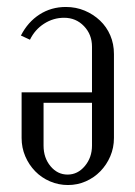

<svg xmlns="http://www.w3.org/2000/svg" viewBox="-20 -523 386 551"><path d="M307 -127Q307 -99 296.5 -74.5Q286 -50 268 -31.5Q250 -13 226 -2.5Q202 8 175 8Q148 8 123.5 -2.5Q99 -13 81 -31.5Q63 -50 52.5 -74.5Q42 -99 42 -127V-258H244V-389Q244 -424 221 -448Q198 -472 164 -472Q133 -472 106.5 -455Q80 -438 66 -409L40 -421Q60 -460 93.5 -481.5Q127 -503 169 -503Q198 -503 223 -492.5Q248 -482 267 -464Q286 -446 296.5 -421.5Q307 -397 307 -368ZM105 -105Q105 -70 125 -46Q145 -22 174 -22Q203 -22 223.5 -46.5Q244 -71 244 -105V-228H105Z"/></svg>

Font: Moniqa Paragraph
Style: Regular
Weight: 400
Designer: Rajesh Rajput
Foundry: Rajesh Rajput
Version: Version 1.000